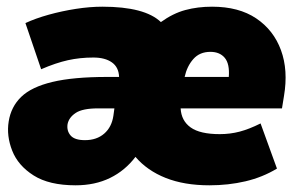

<svg xmlns="http://www.w3.org/2000/svg" viewBox="-20 -542 894 574"><path d="M206 12Q127 12 80.5 -17.5Q34 -47 16.5 -91.5Q-1 -136 6 -179Q13 -223 43.5 -252.5Q74 -282 136.5 -297Q199 -312 301 -312H336Q335 -341 314.5 -355.5Q294 -370 259 -370Q219 -370 183 -362Q147 -354 103 -335L56 -473Q86 -487 125.5 -498Q165 -509 207 -515.5Q249 -522 286 -522Q413 -522 461 -476Q497 -502 534 -512Q571 -522 614 -522Q694 -522 746 -487Q798 -452 820 -392Q842 -332 829 -255L823 -218H520Q522 -181 550 -161Q578 -141 637 -141Q668 -141 696.5 -148.5Q725 -156 759 -173L808 -38Q765 -12 714 0Q663 12 606 12Q531 12 475.5 -10Q420 -32 385 -73Q354 -32 309 -10Q264 12 206 12ZM609 -387Q577 -387 558 -365.5Q539 -344 532 -312H664Q667 -351 652 -369Q637 -387 609 -387ZM234 -123Q269 -123 291.5 -142.5Q314 -162 319 -196L322 -218H273Q227 -218 206.5 -204.5Q186 -191 182 -171Q179 -151 191 -137Q203 -123 234 -123Z"/></svg>

Font: Winston Black
Style: Italic
Weight: 900
Italic angle: -9°
Designer: Original fonts by Vernon Adams / Changes by Cristiano Sobral
Foundry: VOriginal fonts by Vernon Adams / Changes by Cristiano Sobral
Version: Version 2.503;July 17, 2020;FontCreator 13.0.0.2655 64-bit